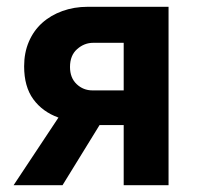

<svg xmlns="http://www.w3.org/2000/svg" viewBox="-20 -545 579 565"><path d="M152 -199Q105 -216 78 -253Q51 -290 51 -350Q51 -390 65 -422.5Q79 -455 104 -477.5Q129 -500 163.5 -512.5Q198 -525 238 -525H476V0H344V-177H273L164 0H20ZM344 -279V-419H254Q228 -419 207 -400.5Q186 -382 186 -348Q186 -316 205.5 -297.5Q225 -279 252 -279Z"/></svg>

Font: Oxford Sans
Style: Bold
Weight: 700
Designer: Matt McInerney, Pablo Impallari, Rodrigo Fuenzalida
Foundry: Matt McInerney, Pablo Impallari, Rodrigo Fuenzalida
Version: Version 3.000g; ttfautohint (v1.5) -l 8 -r 28 -G 28 -x 14 -D